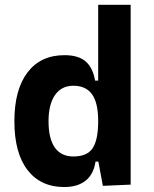

<svg xmlns="http://www.w3.org/2000/svg" viewBox="-20 -752 626 782"><path d="M241.7 9.8Q145.5 9.8 92 -59.6Q38.6 -128.9 38.6 -258.3Q38.6 -386.7 92 -457Q145.5 -527.3 242.7 -527.3Q299.3 -527.3 328.9 -501.7Q358.4 -476.1 367.2 -423.8H410.2L379.9 -258.3Q379.9 -333.5 354.7 -368.2Q329.6 -402.8 278.8 -402.8Q230.5 -402.8 204.1 -365Q177.7 -327.1 177.7 -258.3Q177.7 -187 203.4 -150.9Q229 -114.7 278.8 -114.7Q335.4 -114.7 357.7 -148.9Q379.9 -183.1 379.9 -258.3L415 -93.8H369.1Q361.3 -42 328.6 -16.1Q295.9 9.8 241.7 9.8ZM398.9 4.9 379.9 -97.7V-732.4H512.2V0Z"/></svg>

Font: Cascadia Mono PL
Style: Regular
Weight: 400
Monospace: yes
Designer: Aaron Bell
Foundry: Saja Typeworks
Version: Version 2102.003